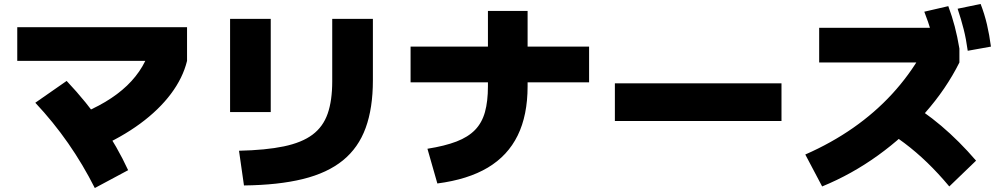

<svg xmlns="http://www.w3.org/2000/svg" viewBox="-20 -875 5040 968"><path d="M368 -293Q527 -354 620.5 -443.5Q714 -533 743 -653L923 -568Q902 -482 841.5 -401.5Q781 -321 686.5 -251.5Q592 -182 468 -128ZM458 73Q398 -46 323.5 -153Q249 -260 158 -357L316 -467Q417 -360 494 -248Q571 -136 626 -17ZM67 -568V-738H923V-568Z M1185 -115Q1320 -118 1411 -137Q1502 -156 1555.5 -196Q1609 -236 1632 -302Q1655 -368 1655 -465V-780H1860V-470Q1860 -330 1823.5 -230Q1787 -130 1709 -66.5Q1631 -3 1507.5 27.5Q1384 58 1210 60ZM1140 -310V-780H1345V-310Z M2135 -125Q2223 -139 2281.5 -161.5Q2340 -184 2375 -220Q2410 -256 2425 -310Q2440 -364 2440 -440V-820H2640V-440Q2640 -294 2590 -192Q2540 -90 2439.5 -30Q2339 30 2185 50ZM2050 -460V-640H2950V-460Z M3080 -265V-455H3920V-265Z M4040 -96Q4172 -154 4281.5 -230.5Q4391 -307 4477.5 -401Q4564 -495 4627 -605L4685 -560H4110V-735H4787L4817 -630V-560Q4750 -426 4644.5 -306.5Q4539 -187 4406.5 -91.5Q4274 4 4125 65ZM4766 65Q4710 -2 4654.5 -55.5Q4599 -109 4540 -153.5Q4481 -198 4414 -236L4540 -371Q4635 -317 4725.5 -240.5Q4816 -164 4901 -65ZM4698 -605Q4688 -664 4674.5 -713.5Q4661 -763 4640 -816L4761 -844Q4780 -793 4793.5 -741.5Q4807 -690 4817 -630ZM4859 -619Q4851 -678 4838.5 -727.5Q4826 -777 4808 -831L4924 -855Q4944 -803 4956 -751.5Q4968 -700 4976 -640Z"/></svg>

Font: M PLUS 2 Black
Style: Regular
Weight: 900
Designer: Coji Morishita
Foundry: UNDERFOREST DESIGN
Version: Version 1.001